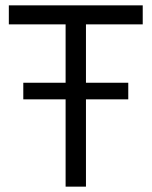

<svg xmlns="http://www.w3.org/2000/svg" viewBox="-20 -697 568 717"><path d="M301 -326V0H225V-326H67V-388H225V-606H13V-677H513V-606H301V-388H459V-326Z"/></svg>

Font: PlemolJP
Style: Regular
Weight: 400
Monospace: yes
Version: v2.0.4; ttfautohint (v1.8.4.7-5d5b-dirty) -l 6 -r 45 -G 200 